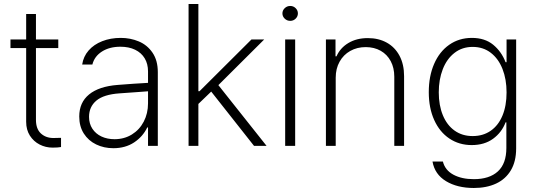

<svg xmlns="http://www.w3.org/2000/svg" viewBox="-20 -727 2671 957"><path d="M270.5 -487.3H159.2V-129.9Q159.2 -84.5 183.8 -61.8Q208.5 -39.1 246.1 -39.1L284.2 -40V5.9Q269.5 8.8 242.2 8.8Q207.5 8.8 177.5 -6.6Q147.5 -22 128.9 -51Q110.4 -80.1 110.4 -120.1V-487.3H32.2V-530.3H110.4V-657.2H159.2V-530.3H270.5Z M566.4 -303.7Q602.5 -306.6 645.5 -309.6Q688.5 -312.5 717.8 -314V-371.1Q717.8 -408.7 701.2 -436.3Q684.6 -463.9 653.6 -479Q622.6 -494.1 580.1 -494.1Q525.9 -494.1 488.3 -470.2Q450.7 -446.3 440.4 -405.3H389.6Q395.5 -445.3 421.6 -475.3Q447.8 -505.4 489.5 -521.7Q531.2 -538.1 582 -538.1Q629.9 -538.1 671.9 -520.5Q713.9 -502.9 740.2 -464.4Q766.6 -425.8 766.6 -367.2V0H717.8V-91.8H713.9Q692.4 -46.4 648.7 -17.3Q605 11.7 544.9 11.7Q498 11.7 459.2 -7.1Q420.4 -25.9 397.7 -61.5Q375 -97.2 375 -146.5Q375 -216.3 424.1 -256.3Q473.1 -296.4 566.4 -303.7ZM550.8 -33.2Q599.1 -33.2 637.2 -56.6Q675.3 -80.1 696.5 -120.8Q717.8 -161.6 717.8 -211.9V-272L685.5 -269.5Q606 -263.2 576.2 -261.7Q497.1 -256.3 460.4 -225.6Q423.8 -194.8 423.8 -144.5Q423.8 -110.8 440.4 -85.4Q457 -60.1 485.8 -46.6Q514.6 -33.2 550.8 -33.2Z M919.9 -707H968.8V-272.5H974.6L1233.4 -530.3H1296.9L1068.4 -302.7L1308.6 0H1246.1L1032.7 -270.5L968.8 -209V0H919.9Z M1401.4 -530.3H1451.2V0H1401.4ZM1387.7 -660.2Q1387.7 -675.3 1399.2 -686.3Q1410.6 -697.3 1426.8 -697.3Q1442.4 -697.3 1453.6 -686.3Q1464.8 -675.3 1464.8 -660.2Q1464.8 -645 1453.6 -634Q1442.4 -623 1426.8 -623Q1410.6 -623 1399.2 -634Q1387.7 -645 1387.7 -660.2Z M1653.3 0H1604.5V-530.3H1652.3V-446.3H1657.2Q1675.8 -488.3 1716.6 -512.7Q1757.3 -537.1 1813.5 -537.1Q1867.2 -537.1 1908 -514.4Q1948.7 -491.7 1971.4 -449Q1994.1 -406.2 1994.1 -347.7V0H1945.3V-344.7Q1945.3 -388.7 1927.5 -422.1Q1909.7 -455.6 1877.4 -473.9Q1845.2 -492.2 1802.7 -492.2Q1759.8 -492.2 1725.8 -473.1Q1691.9 -454.1 1672.6 -419.4Q1653.3 -384.8 1653.3 -339.8Z M2135.7 78.1H2187.5Q2198.2 121.1 2239.7 143.6Q2281.2 166 2341.8 166Q2419.4 166 2461.7 127.2Q2503.9 88.4 2503.9 10.7V-117.2H2500Q2481 -66.9 2437.7 -35.4Q2394.5 -3.9 2331.1 -3.9Q2268.6 -3.9 2220 -36.4Q2171.4 -68.8 2144.3 -128.7Q2117.2 -188.5 2117.2 -267.6Q2117.2 -347.2 2143.8 -408.4Q2170.4 -469.7 2219.2 -503.9Q2268.1 -538.1 2332 -538.1Q2396.5 -538.1 2438 -504.2Q2479.5 -470.2 2500 -417H2504.9V-530.3H2552.7V12.7Q2552.7 77.6 2526.4 121.8Q2500 166 2452.6 188Q2405.3 210 2341.8 210Q2259.3 210 2203.1 176Q2147 142.1 2135.7 78.1ZM2504.9 -266.6Q2504.9 -332 2484.6 -383.3Q2464.4 -434.6 2426.3 -463.9Q2388.2 -493.2 2335.9 -493.2Q2283.7 -493.2 2245.4 -463.4Q2207 -433.6 2187 -382.1Q2167 -330.6 2167 -266.6Q2167 -202.1 2187.3 -152.8Q2207.5 -103.5 2245.6 -76.2Q2283.7 -48.8 2335.9 -48.8Q2387.7 -48.8 2425.8 -75.2Q2463.9 -101.6 2484.4 -150.6Q2504.9 -199.7 2504.9 -266.6Z"/></svg>

Font: Pretendard Std ExtraLight
Style: Regular
Weight: 200
Designer: Base glyphs from Inter by Rasmus Andersson; Hangeul glyphs from Noto Sans CJK(Source Han Sans) by Jang Soo-young and Kan
Foundry: Kil Hyung-jin
Version: Version 1.309